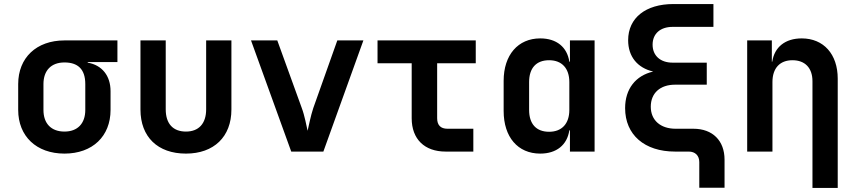

<svg xmlns="http://www.w3.org/2000/svg" viewBox="-20 -750 4240 950"><path d="M561 -550H299C160 -550 70 -464 70 -334V-206C70 -76 160 10 299 10C438 10 527 -76 527 -206V-299C527 -375 485 -428 414 -440V-443H561ZM402 -206C402 -139 364 -99 299 -99C233 -99 195 -139 195 -206V-334C195 -401 233 -441 299 -441C364 -441 402 -409 402 -334Z M900 10C1038 10 1125 -73 1125 -208V-550H1000V-209C1000 -138 963 -99 900 -99C836 -99 800 -138 800 -209V-550H675V-208C675 -73 760 10 900 10Z M1580 0 1778 -550H1649L1530 -215C1517 -176 1508 -128 1502 -103C1496 -128 1488 -176 1473 -216L1352 -550H1222L1421 0Z M2322 0V-113H2194C2160 -113 2143 -131 2143 -165V-437H2334V-550H1848V-437H2017V-165C2017 -62 2080 0 2185 0Z M2800 -445H2797C2786 -517 2734 -560 2653 -560C2543 -560 2472 -478 2472 -350V-201C2472 -72 2542 10 2653 10C2734 10 2786 -33 2797 -105H2800V0H2922V-550H2800ZM2697 -98C2633 -98 2598 -137 2598 -206V-344C2598 -413 2633 -452 2697 -452C2760 -452 2797 -412 2797 -344V-206C2797 -138 2760 -98 2697 -98Z M3323 -113C3248 -113 3200 -155 3200 -222C3200 -290 3247 -331 3320 -331H3477V-440H3308C3247 -440 3209 -475 3209 -529C3209 -583 3247 -617 3308 -617H3510V-730H3312C3174 -730 3088 -661 3088 -551C3088 -470 3134 -414 3212 -396C3125 -376 3073 -310 3073 -215C3073 -83 3169 0 3320 0H3388C3420 0 3440 20 3440 52V179H3565V40C3565 -54 3506 -113 3411 -113Z M3947 -560C3865 -560 3812 -517 3801 -445H3799V-550H3677V0H3802V-344C3802 -413 3839 -452 3901 -452C3963 -452 4000 -414 4000 -348V180H4125V-361C4125 -482 4055 -560 3947 -560Z"/></svg>

Font: Tekne LDO
Style: Bold
Weight: 700
Monospace: yes
Designer: Alessio Laiso, Mario Rullo, Paolo Rosset
Foundry: Alessio Laiso
Version: Version 1.000;hotconv 1.0.109;makeotfexe 2.5.65596